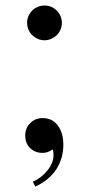

<svg xmlns="http://www.w3.org/2000/svg" viewBox="-20 -548 325 706"><path d="M73.2 0ZM195.8 -82Q212.9 -55.7 212.9 -16.1Q212.9 34.2 187.3 74Q161.6 113.8 109.9 138.2L100.6 120.1Q131.8 106.9 154.3 78.9Q176.8 50.8 176.8 22Q176.8 9.8 173.8 1Q156.7 14.2 136.7 14.2Q109.4 14.2 91.1 -3.2Q72.8 -20.5 72.8 -49.8Q72.8 -77.1 91.3 -95.5Q109.9 -113.8 136.7 -113.8Q175.3 -113.8 195.8 -82ZM207.5 -463.9Q207.5 -446.8 199 -432.1Q190.4 -417.5 175.5 -408.7Q160.6 -399.9 143.6 -399.9Q126.5 -399.9 111.6 -408.7Q96.7 -417.5 88.1 -432.1Q79.6 -446.8 79.6 -463.9Q79.6 -481 88.1 -495.8Q96.7 -510.7 111.6 -519.3Q126.5 -527.8 143.6 -527.8Q160.6 -527.8 175.5 -519.3Q190.4 -510.7 199 -495.8Q207.5 -481 207.5 -463.9Z"/></svg>

Font: TypoPRO Playfair Display SC
Style: Regular
Weight: 400
Designer: Claus Eggers Sørensen
Foundry: Claus Eggers Sørensen
Version: Version 1.004;PS 001.004;hotconv 1.0.70;makeotf.lib2.5.58329